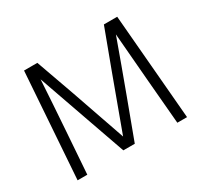

<svg xmlns="http://www.w3.org/2000/svg" viewBox="-139 -868 1126 1062"><g transform="rotate(-30 424.0 -337.0)"><path d="M137 0H75L122 -674H207L295 -427L414 -84Q483 -274 540 -427L632 -674H717L774 0H712L689 -267L662 -593Q602 -426 543 -267L450 -17H377L289 -267L177 -586Q168 -435 156 -267Z"/></g></svg>

Font: Hind Vadodara Light
Style: Regular
Weight: 300
Designer: Hitesh Malaviya
Foundry: Indian Type Foundry
Version: Version 1.000;PS 1.0;hotconv 1.0.86;makeotf.lib2.5.63406; tt